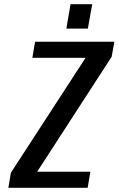

<svg xmlns="http://www.w3.org/2000/svg" viewBox="-20 -900 568 920"><path d="M20 0 32 -72 390 -623H135L148 -700H528L515 -628L158 -77H413L400 0ZM298 -763 318 -880H422L401 -763Z"/></svg>

Font: Cuprum SemiBold
Style: Italic
Weight: 600
Italic angle: -10°
Version: Version 3.000